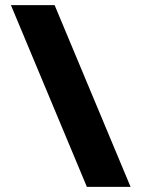

<svg xmlns="http://www.w3.org/2000/svg" viewBox="-20 -727 552 747"><path d="M488 0H318L22.5 -707H192.5Z"/></svg>

Font: Newsreader 6pt ExtraBold
Style: Regular
Weight: 800
Designer: Hugues Gentile
Foundry: Production Type
Version: Version 1.003; ttfautohint (v1.8.3)